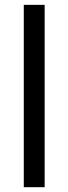

<svg xmlns="http://www.w3.org/2000/svg" viewBox="-20 -780 285 800"><path d="M166 -759.8H79.1V0H166Z"/></svg>

Font: Avrile Sans
Style: Regular
Weight: 400
Designer: Monotype Design Team, Google (font), Stefan Peev (BGR Cyrillic), Cristiano Sobral (main changes)
Foundry: The Avrile Sans Project Authors
Version: Version 3.110